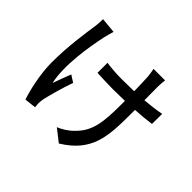

<svg xmlns="http://www.w3.org/2000/svg" viewBox="-183 -1043 1366 1366"><g transform="rotate(45 500.0 -360.0)"><path d="M266 -771 149 -782C149 -761 148 -732 144 -707C132 -624 108 -471 108 -307C108 -183 142 -48 163 13L250 3C249 -9 247 -24 247 -34C247 -45 249 -66 252 -81C264 -133 292 -235 319 -311L267 -344C250 -300 229 -244 216 -207C183 -353 218 -568 246 -699C251 -718 259 -750 266 -771ZM391 -585V-484C437 -482 503 -479 549 -479L670 -481V-448C670 -266 659 -163 566 -76C540 -48 495 -20 460 -6L552 66C758 -60 766 -215 766 -447V-486C824 -489 879 -495 922 -501L923 -603C878 -594 823 -587 765 -582L764 -723C765 -746 766 -768 769 -786H653C656 -771 661 -746 663 -723C665 -696 667 -636 668 -576C627 -575 586 -574 548 -574C494 -574 436 -578 391 -585Z"/></g></svg>

Font: Noto Sans CJK HK Medium
Style: Regular
Weight: 500
Designer: Ryoko NISHIZUKA 西塚涼子 (kana, bopomofo & ideographs); Paul D. Hunt (Latin, Greek & Cyrillic); Sandoll Communications 산돌커뮤니
Foundry: Adobe
Version: Version 2.004;hotconv 1.0.118;makeotfexe 2.5.65603